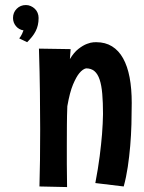

<svg xmlns="http://www.w3.org/2000/svg" viewBox="-20 -738 576 770"><path d="M134.8 -666Q134.8 -650.4 131.8 -637.5Q128.9 -624.5 123 -613Q117.2 -601.6 108.6 -590.8Q100.1 -580.1 88.9 -568.8L57.1 -584Q60.1 -587.4 63 -592.3Q65.4 -596.2 68.4 -602.1Q71.3 -607.9 74.2 -616.2Q55.7 -619.1 43.9 -633.3Q32.2 -647.5 32.2 -666Q32.2 -688 47.1 -702.9Q62 -717.8 84 -717.8Q94.2 -717.8 103.5 -713.6Q112.8 -709.5 119.9 -702.6Q127 -695.8 130.9 -686.3Q134.8 -676.8 134.8 -666ZM263.2 -541 260.3 -501Q276.4 -527.8 294.7 -542Q313 -556.2 328.6 -562Q344.2 -567.9 354.7 -568.4Q365.2 -568.8 366.2 -568.8Q402.3 -568.8 429.2 -552.2Q456.1 -535.6 473.6 -504.2Q491.2 -472.7 499.8 -427.5Q508.3 -382.3 508.3 -325.2Q508.3 -283.2 507.1 -239.5Q505.9 -195.8 502.2 -152.6Q498.5 -109.4 492.4 -68.4Q486.3 -27.3 476.1 9.8L362.3 -3.9Q373.5 -62 379.9 -112.3Q386.2 -162.6 389.2 -200.2Q392.6 -244.1 393.1 -280.8Q393.1 -327.1 390.1 -361.6Q387.2 -396 379.6 -418.7Q372.1 -441.4 358.9 -452.6Q345.7 -463.9 325.2 -463.9Q311.5 -460.9 297.9 -444.3Q286.1 -430.2 272.9 -399.2Q259.8 -368.2 250 -312Q248.5 -273.9 248.3 -236.6Q248 -199.2 248 -157.2Q248 -121.6 248 -80.6Q248 -39.6 249 12.2L138.2 9.8Q139.6 -40 140.4 -95.9Q141.1 -151.9 141.1 -220.2Q141.1 -288.1 140.1 -367.2Q139.2 -446.3 136.2 -543Z"/></svg>

Font: Rum Raisin
Style: Regular
Weight: 400
Designer: Astigmatic (AOETI)
Foundry: Astigmatic (AOETI)
Version: Version 1.000